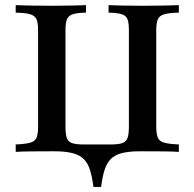

<svg xmlns="http://www.w3.org/2000/svg" viewBox="-20 -591 756 747"><path d="M41.1 0V-29Q79 -30.6 97.6 -35.9Q116.1 -41.1 122.2 -55.6Q128.2 -70.2 128.2 -98.4V-472.6Q128.2 -501.6 122.2 -515.7Q116.1 -529.8 97.6 -535.5Q79 -541.1 41.1 -541.9V-571Q62.1 -570.2 98.4 -569.4Q134.7 -568.5 183.1 -568.5Q226.6 -568.5 260.5 -569.4Q294.4 -570.2 314.5 -571V-541.9Q279.8 -541.1 262.9 -535.5Q246 -529.8 240.3 -515.7Q234.7 -501.6 234.7 -472.6V-98.4Q234.7 -69.4 239.9 -54.4Q245.2 -39.5 260.1 -34.3Q275 -29 304 -29H412.1Q441.1 -29 456 -34.3Q471 -39.5 476.2 -54.4Q481.5 -69.4 481.5 -98.4V-472.6Q481.5 -501.6 476.2 -515.7Q471 -529.8 454 -535.5Q437.1 -541.1 402.4 -541.9V-571Q421.8 -570.2 456 -569.4Q490.3 -568.5 533.1 -568.5Q582.3 -568.5 618.5 -569.4Q654.8 -570.2 675.8 -571V-541.9Q637.9 -541.1 619 -535.5Q600 -529.8 594 -515.7Q587.9 -501.6 587.9 -472.6V-98.4Q587.9 -70.2 594 -55.6Q600 -41.1 619 -35.9Q637.9 -30.6 675.8 -29V0Q655.6 -1.6 619 -2Q582.3 -2.4 533.1 -2.4Q508.1 -2.4 481 -2Q454 -1.6 425 -0.8Q396 0 362.9 0Q328.2 0 296.8 -0.8Q265.3 -1.6 237.1 -2Q208.9 -2.4 183.1 -2.4Q134.7 -2.4 98 -2Q61.3 -1.6 41.1 0ZM343.5 136.3Q338.7 98.4 330.6 71.8Q322.6 45.2 306.9 29Q291.1 12.9 265.3 5.6Q239.5 -1.6 199.2 -2.4L358.1 -12.9L516.9 -2.4Q476.6 -1.6 450.8 5.6Q425 12.9 409.7 29Q394.4 45.2 386.3 71.8Q378.2 98.4 373.4 136.3Z"/></svg>

Font: Playfair SemiBold
Style: Regular
Weight: 600
Designer: Claus Eggers Sørensen
Foundry: Claus Eggers Sørensen
Version: Version 2.001;gftools[0.9.30]